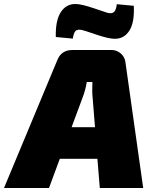

<svg xmlns="http://www.w3.org/2000/svg" viewBox="-69 -940 767 960"><path d="M295 -747 210 -755Q208 -837 234.5 -878.5Q261 -920 308 -920Q338 -920 402.5 -898Q467 -876 468 -876Q492 -870 502 -881Q512 -892 515 -919L600 -911Q604 -828 578 -787Q552 -746 505 -746Q474 -746 411 -767.5Q348 -789 341 -790Q317 -795 308 -784.5Q299 -774 295 -747ZM418 -146H230L176 0H-49L217 -638Q237 -690 293 -690H489Q515 -690 535 -672.5Q555 -655 558 -630L647 0H430ZM406 -304 394 -453Q391 -479 393 -530H365Q358 -489 345 -455L289 -304Z"/></svg>

Font: Exo 2.0 Black
Style: Italic
Weight: 900
Italic angle: -8°
Designer: Natanael Gama
Version: Version 1.001;PS 001.001;hotconv 1.0.70;makeotf.lib2.5.58329